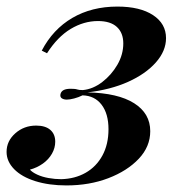

<svg xmlns="http://www.w3.org/2000/svg" viewBox="-47 -550 547 584"><path d="M139 -5Q181 -6 213.5 -24.5Q246 -43 264.5 -77Q283 -111 283 -157Q283 -204 262 -231.5Q241 -259 204 -260Q192 -254 178.5 -250.5Q165 -247 156 -247Q147 -247 141 -251Q135 -255 137 -264Q139 -272 146.5 -276Q154 -280 168 -280Q182 -280 187.5 -278Q193 -276 205 -276Q236 -279 264 -300.5Q292 -322 310 -353Q328 -384 328 -418Q328 -450 308.5 -468Q289 -486 251 -486Q208 -486 168 -462Q128 -438 96 -388L80 -396Q114 -461 173 -495.5Q232 -530 310 -530Q379 -530 418.5 -504Q458 -478 458 -434Q458 -395 427 -360Q396 -325 342.5 -301Q289 -277 219 -269Q312 -267 361 -236Q410 -205 410 -151Q410 -104 375 -67Q340 -30 282.5 -8Q225 14 155 14Q102 14 60.5 1Q19 -12 -4 -35.5Q-27 -59 -27 -88Q-27 -121 -0.5 -144.5Q26 -168 63 -168Q91 -168 106 -155Q121 -142 121 -119Q121 -100 111 -82.5Q101 -65 83.5 -52.5Q66 -40 44 -34Q51 -26 66 -19Q81 -12 100.5 -8.5Q120 -5 139 -5Z"/></svg>

Font: Playfair Display SemiBold
Style: Italic
Weight: 600
Italic angle: -14°
Designer: Claus Eggers Sørensen
Foundry: Claus Eggers Sørensen
Version: Version 1.203